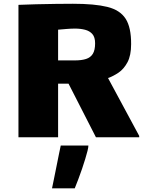

<svg xmlns="http://www.w3.org/2000/svg" viewBox="-20 -737 792 1031"><path d="M79.1 0V-710.9Q120.1 -712.9 173.6 -714.1Q227.1 -715.3 280 -716.1Q333 -716.8 371.6 -716.8Q487.8 -716.8 556.2 -700Q624.5 -683.1 654.5 -636.5Q684.6 -589.8 684.1 -500Q684.1 -439.5 664.6 -402.8Q645 -366.2 616.5 -346.9Q587.9 -327.6 560.1 -317.9L727.5 -7.3V0H495.1L348.1 -287.6H292V0ZM292 -412.6H380.9Q418 -412.6 442.1 -420.4Q466.3 -428.2 478.5 -448Q490.7 -467.8 490.7 -504.4Q490.7 -537.1 476.1 -554Q461.4 -570.8 437 -577.1Q412.6 -583.5 382.8 -583.5Q361.3 -583.5 338.1 -581.5Q314.9 -579.6 292 -577.6ZM259.3 274.4Q264.2 251.5 268.8 228.5Q273.4 205.6 278.1 182.4Q282.7 159.2 287.4 136.2Q292 113.3 296.6 90.3Q301.3 67.4 306.2 44.4H454.6V45.4Q454.6 54.2 450 73Q445.3 91.8 437.7 116.7Q430.2 141.6 420.7 169.4Q411.1 197.3 400.9 224.4Q390.6 251.5 381.3 274.4Z"/></svg>

Font: Comme Black
Style: Regular
Weight: 900
Version: Version 1.000;gftools[0.9.27]